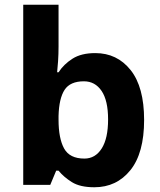

<svg xmlns="http://www.w3.org/2000/svg" viewBox="-20 -780 673 810"><path d="M227 -583Q227 -552 225 -522Q223 -492 221 -475H227Q249 -509 286 -532.5Q323 -556 382 -556Q474 -556 531 -484.5Q588 -413 588 -274Q588 -134 530 -62Q472 10 378 10Q318 10 283.5 -11.5Q249 -33 227 -60H217L192 0H78V-760H227ZM334 -437Q276 -437 252.5 -401Q229 -365 227 -291V-275Q227 -196 250.5 -153.5Q274 -111 336 -111Q382 -111 409 -153.5Q436 -196 436 -276Q436 -356 408.5 -396.5Q381 -437 334 -437Z"/></svg>

Font: Noto Sans Adlam Unjoined
Style: Regular
Weight: 400
Designer: Mark Jamra, Neil Patel
Foundry: JamraPatel LLC
Version: Version 3.001